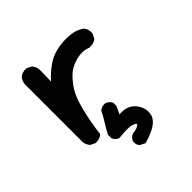

<svg xmlns="http://www.w3.org/2000/svg" viewBox="-165 -570 830 830"><g transform="rotate(-45 250.0 -155.0)"><path d="M255.9 140.1 233.4 128.4 232.4 127.4 231.9 126.5Q222.2 115.2 224.6 97.2V96.2L225.1 95.2Q231.9 79.6 247.6 72.8L248.5 72.3H249.5Q262.7 71.3 272 68.1Q281.2 64.9 286.6 60.1L289.1 57.1Q289.1 56.6 289.3 56.2Q289.6 55.7 289.3 54.9Q289.1 54.2 288.1 53.2Q287.1 52.2 285.2 51Q283.2 49.8 280.3 48.3Q261.7 39.1 217.3 43L193.8 44.9H192.4L190.9 44.4Q187 43 183.6 40.5Q180.2 38.1 177.5 35.4Q174.8 32.7 172.4 29.3Q169.9 25.9 168.5 22L168 20.5V19.5V2V0.5L168.5 -0.5Q174.3 -12.7 181.2 -24.4Q188 -36.1 195.3 -47.4Q198.7 -53.2 202.1 -58.8Q205.6 -64.5 209 -70.3Q212.4 -76.2 215.3 -82Q218.3 -87.9 221.2 -93.3L221.7 -94.7L222.7 -95.2Q236.3 -106.4 256.3 -104.5H257.3L257.8 -104Q274.9 -97.2 281.7 -81.5L282.2 -80.1V-79.1V-63.5V-62L281.7 -61L265.6 -26.9Q316.9 -31.2 342.3 0.5Q370.6 35.6 359.4 74.7Q353 95.2 328.4 111.3Q303.7 127.4 260.3 140.1L258.3 141.1ZM103 -13.2 83.5 -22.9 82 -23.4 81.5 -24.4Q76.2 -31.2 72.8 -38.8Q69.3 -46.4 68.4 -55.2V-55.7V-409.2V-409.7Q70.8 -427.2 81.5 -440.4L82 -440.9Q97.7 -454.1 121.6 -452.1H122.6L123.5 -451.7L143.1 -441.9L144 -441.4L145 -440.4Q160.2 -422.9 158.2 -397L156.7 -336.9Q184.6 -366.7 210 -385Q235.4 -403.3 259.3 -410.6Q311 -426.8 369.1 -418.9Q396 -414.6 418.5 -398.4L418.9 -397.9L419.4 -397.5Q432.6 -381.8 430.7 -357.9V-356.9L430.2 -356L420.4 -336.4L419.4 -335L418.5 -334Q401.4 -321.3 377.4 -323.2H376.5L376 -323.7Q370.1 -325.7 364 -327.4Q357.9 -329.1 352.1 -329.8Q346.2 -330.6 340.3 -330.6Q334.5 -330.6 328.6 -330.1Q322.8 -329.6 316.9 -328.1Q306.6 -326.2 297.4 -323.2Q288.1 -320.3 279.8 -316.7Q271.5 -313 264.2 -308.6Q253.4 -302.2 241 -289.8Q228.5 -277.3 214.8 -259.3Q187 -223.1 170.9 -158.7Q154.3 -93.8 146.5 -27.8L146 -25.4L144.5 -23.9Q128.9 -10.7 105 -12.7H104Z"/></g></svg>

Font: NaikaiFont
Style: SemiBold
Weight: 600
Version: Version 1.89